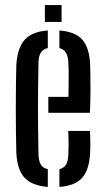

<svg xmlns="http://www.w3.org/2000/svg" viewBox="-20 -726 412 753"><path d="M44 -128Q43 -163 42.5 -207Q42 -251 42 -298.2Q42 -345.5 42.5 -390.2Q43 -435 44 -470.5Q48 -538 76.8 -570Q105.5 -602 167.5 -606.5V-537.5Q149 -533.5 140.5 -520.2Q132 -507 131 -482.5Q130 -433.5 129.5 -389Q129 -344.5 129 -301.2Q129 -258 129.5 -213.5Q130 -169 131 -120Q132 -93 140.5 -79.8Q149 -66.5 167.5 -62.5V7Q104 2 75.5 -29.8Q47 -61.5 44 -128ZM213 7V-62.5Q230.5 -67 238.8 -80.2Q247 -93.5 248 -120Q249 -137 249 -160.5Q249 -184 247.5 -212.5H332.5Q334 -194.5 334.2 -170.8Q334.5 -147 333.5 -128Q330.5 -61 302.8 -29.2Q275 2.5 213 7ZM169.5 -283.5V-346H248.5Q249 -377 249.2 -404Q249.5 -431 249.2 -451.5Q249 -472 248 -482.5Q246.5 -506.5 238.2 -519.8Q230 -533 213 -537.5V-606.5Q274.5 -602 302.5 -570.8Q330.5 -539.5 333.5 -473.5Q334 -459.5 334.5 -430Q335 -400.5 334.8 -362.5Q334.5 -324.5 332.5 -283.5ZM156 -640V-706H221.5V-640Z"/></svg>

Font: Big Shoulders Stencil Display Thin SemiBold
Style: Regular
Weight: 600
Version: Version 2.001